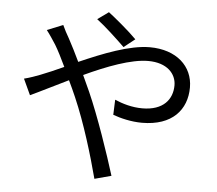

<svg xmlns="http://www.w3.org/2000/svg" viewBox="-57 -871 1114 986"><g transform="rotate(5 500.0 -377.5)"><path d="M555 -635 612 -680C574 -719 498 -782 465 -807L408 -766C451 -734 516 -673 555 -635ZM237 -721 155 -688C171 -668 191 -637 204 -617C221 -589 240 -551 261 -507C217 -487 176 -469 142 -456C124 -449 89 -436 60 -429L98 -347C144 -368 214 -404 291 -441C304 -415 316 -387 329 -358C386 -227 434 -66 465 52L551 29C517 -81 454 -267 399 -391C387 -418 374 -446 361 -474C477 -528 600 -575 688 -575C786 -575 833 -521 833 -462C833 -390 787 -330 678 -330C625 -330 575 -345 536 -362L533 -284C571 -270 627 -256 683 -256C839 -256 913 -343 913 -458C913 -567 828 -646 690 -646C586 -646 451 -592 330 -539C310 -581 290 -621 272 -654C261 -672 244 -705 237 -721Z"/></g></svg>

Font: Microsoft YaHei
Style: Regular
Weight: 400
Designer: Ryoko NISHIZUKA 西塚涼子 (kana, bopomofo & ideographs); Paul D. Hunt (Latin, Greek & Cyrillic); Sandoll Communications 산돌커뮤니
Foundry: Adobe
Version: Version 2.001;hotconv 1.0.111;makeotfexe 2.5.65597